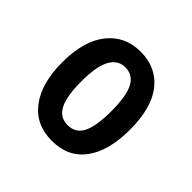

<svg xmlns="http://www.w3.org/2000/svg" viewBox="-104 -813 526 526"><g transform="rotate(45 159.5 -549.5)"><path d="M290 -550Q290 -468 256.5 -422.5Q223 -377 160 -377Q97 -377 62.5 -423Q28 -469 28 -550Q28 -632 63.5 -677Q99 -722 160 -722Q220 -722 255 -678.5Q290 -635 290 -550ZM102 -550Q102 -492 116 -465Q130 -438 160 -438Q191 -438 204.5 -465Q218 -492 218 -550Q218 -608 204 -635Q190 -662 160 -662Q132 -662 117 -635Q102 -608 102 -550Z"/></g></svg>

Font: Noto Sans Khmer UI ExtraCondensed Medium
Style: Regular
Weight: 500
Width: 2
Designer: Danh Hong and the Monotype Design Team
Foundry: Monotype Imaging Inc.
Version: Version 2.002; ttfautohint (v1.8.4.7-5d5b)